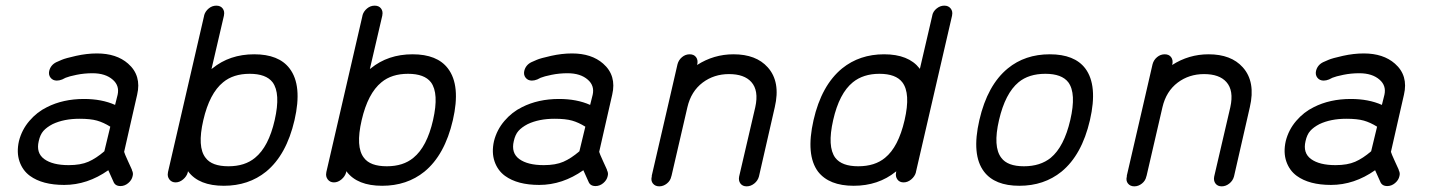

<svg xmlns="http://www.w3.org/2000/svg" viewBox="-20 -654 5080 679"><path d="M323 -465Q392 -465 433 -429Q481 -387 465 -319L444 -227L419 -117Q420 -113 423 -106Q426 -99 432.5 -84.5Q439 -70 443.5 -60.5Q448 -51 447 -51Q452 -42 449 -31Q446 -17 433.5 -6.5Q421 4 406 4Q387 4 381 -12L363 -52Q289 0 207 0Q130 0 86 -32Q60 -51 49 -83Q38 -115 47 -155Q57 -195 84 -226.5Q111 -258 146 -275Q203 -304 277 -304Q340 -304 387 -283L396 -319Q403 -351 379 -372Q353 -395 307 -395Q278 -395 251 -389.5Q224 -384 212 -379L200 -373Q190 -369 181 -369Q167 -369 159 -379Q151 -389 154 -403Q159 -424 179 -434Q186 -437 198.5 -442.5Q211 -448 249 -456.5Q287 -465 323 -465ZM261 -234Q206 -234 166 -215Q145 -204 133.5 -191Q122 -178 117 -155Q107 -113 136.5 -91.5Q166 -70 223 -70Q265 -70 292.5 -82Q320 -94 349 -119L370 -206Q346 -221 323 -227.5Q300 -234 261 -234Z M745 -634Q760 -634 767.5 -624Q775 -614 772 -600Q772 -600 772 -599L728 -410Q729 -410 729.5 -411Q730 -412 731 -412Q792 -462 879 -462Q966 -462 1004 -412Q1050 -352 1021.5 -229Q993 -106 921 -47Q859 3 771.5 3Q684 3 646 -47Q646 -47 645.5 -47.5Q645 -48 645 -49L644 -45Q644 -45 644 -44Q640 -30 627.5 -19.5Q615 -9 601 -9Q587 -9 579 -19.5Q571 -30 574 -44Q574 -44 574 -45L702 -599Q702 -599 702 -600Q706 -614 718 -624Q730 -634 745 -634ZM863 -393Q805 -393 769 -363Q721 -324 699 -229Q677 -134 707 -96Q729 -66 788 -66Q846 -66 882 -96Q930 -135 951.5 -229.5Q973 -324 944 -363Q921 -393 863 -393Z M1305 -634Q1320 -634 1327.5 -624Q1335 -614 1332 -600Q1332 -600 1332 -599L1288 -410Q1289 -410 1289.5 -411Q1290 -412 1291 -412Q1352 -462 1439 -462Q1526 -462 1564 -412Q1610 -352 1581.5 -229Q1553 -106 1481 -47Q1419 3 1331.5 3Q1244 3 1206 -47Q1206 -47 1205.5 -47.5Q1205 -48 1205 -49L1204 -45Q1204 -45 1204 -44Q1200 -30 1187.5 -19.5Q1175 -9 1161 -9Q1147 -9 1139 -19.5Q1131 -30 1134 -44Q1134 -44 1134 -45L1262 -599Q1262 -599 1262 -600Q1266 -614 1278 -624Q1290 -634 1305 -634ZM1423 -393Q1365 -393 1329 -363Q1281 -324 1259 -229Q1237 -134 1267 -96Q1289 -66 1348 -66Q1406 -66 1442 -96Q1490 -135 1511.5 -229.5Q1533 -324 1504 -363Q1481 -393 1423 -393Z M2003 -465Q2072 -465 2113 -429Q2161 -387 2145 -319L2124 -227L2099 -117Q2100 -113 2103 -106Q2106 -99 2112.5 -84.5Q2119 -70 2123.5 -60.5Q2128 -51 2127 -51Q2132 -42 2129 -31Q2126 -17 2113.5 -6.5Q2101 4 2086 4Q2067 4 2061 -12L2043 -52Q1969 0 1887 0Q1810 0 1766 -32Q1740 -51 1729 -83Q1718 -115 1727 -155Q1737 -195 1764 -226.5Q1791 -258 1826 -275Q1883 -304 1957 -304Q2020 -304 2067 -283L2076 -319Q2083 -351 2059 -372Q2033 -395 1987 -395Q1958 -395 1931 -389.5Q1904 -384 1892 -379L1880 -373Q1870 -369 1861 -369Q1847 -369 1839 -379Q1831 -389 1834 -403Q1839 -424 1859 -434Q1866 -437 1878.5 -442.5Q1891 -448 1929 -456.5Q1967 -465 2003 -465ZM1941 -234Q1886 -234 1846 -215Q1825 -204 1813.5 -191Q1802 -178 1797 -155Q1787 -113 1816.5 -91.5Q1846 -70 1903 -70Q1945 -70 1972.5 -82Q2000 -94 2029 -119L2050 -206Q2026 -221 2003 -227.5Q1980 -234 1941 -234Z M2419 -462Q2434 -462 2441.5 -452Q2449 -442 2446 -427L2445 -424Q2504 -462 2574 -462Q2654 -462 2695 -416Q2741 -365 2720 -275L2664 -30Q2660 -15 2647.5 -5Q2635 5 2620.5 5Q2606 5 2598.5 -5Q2591 -15 2594 -30L2651 -275Q2664 -334 2637 -364Q2612 -392 2558 -392Q2505 -392 2465 -362Q2424 -331 2411 -275L2355 -33L2354 -30Q2351 -15 2338.5 -5Q2326 5 2311.5 5Q2297 5 2289 -5Q2281 -15 2285 -30V-33L2341 -275Q2341 -275 2376 -427Q2380 -442 2392 -452Q2404 -462 2419 -462Z M3319 -634Q3319 -634 3320 -634Q3334 -634 3342 -624Q3350 -614 3347 -600Q3347 -600 3347 -599L3219 -45Q3219 -45 3219 -44Q3215 -30 3202.5 -19.5Q3190 -9 3175.5 -9Q3161 -9 3153.5 -19.5Q3146 -30 3149 -44Q3149 -45 3149 -45L3150 -49Q3150 -48 3149 -47.5Q3148 -47 3148 -47Q3086 3 2999 3Q2912 3 2873 -47Q2829 -106 2857 -229Q2885 -352 2958 -412Q3020 -462 3106.5 -462Q3193 -462 3232 -412Q3232 -412 3232.5 -411Q3233 -410 3233 -410Q3233 -410 3277 -599Q3277 -599 3277 -600Q3280 -614 3292.5 -624Q3305 -634 3319 -634ZM3090 -393Q3033 -393 2996 -363Q2948 -324 2926.5 -229.5Q2905 -135 2934 -96Q2957 -66 3015 -66Q3074 -66 3110 -96Q3157 -134 3179 -229Q3201 -324 3171 -363Q3148 -393 3090 -393Z M3818 -412Q3863 -352 3834.5 -229Q3806 -106 3734 -47Q3672 3 3585 3Q3498 3 3460 -47Q3415 -106 3443.5 -229.5Q3472 -353 3544 -412Q3605 -462 3692.5 -462Q3780 -462 3818 -412ZM3677 -393Q3618 -393 3582 -363Q3535 -324 3513 -229.5Q3491 -135 3521 -96Q3543 -66 3601 -66Q3659 -66 3696 -96Q3743 -135 3765 -229.5Q3787 -324 3758 -363Q3735 -393 3677 -393Z M4099 -462Q4114 -462 4121.5 -452Q4129 -442 4126 -427L4125 -424Q4184 -462 4254 -462Q4334 -462 4375 -416Q4421 -365 4400 -275L4344 -30Q4340 -15 4327.5 -5Q4315 5 4300.5 5Q4286 5 4278.5 -5Q4271 -15 4274 -30L4331 -275Q4344 -334 4317 -364Q4292 -392 4238 -392Q4185 -392 4145 -362Q4104 -331 4091 -275L4035 -33L4034 -30Q4031 -15 4018.5 -5Q4006 5 3991.5 5Q3977 5 3969 -5Q3961 -15 3965 -30V-33L4021 -275Q4021 -275 4056 -427Q4060 -442 4072 -452Q4084 -462 4099 -462Z M4803 -465Q4872 -465 4913 -429Q4961 -387 4945 -319L4924 -227L4899 -117Q4900 -113 4903 -106Q4906 -99 4912.5 -84.5Q4919 -70 4923.5 -60.5Q4928 -51 4927 -51Q4932 -42 4929 -31Q4926 -17 4913.5 -6.5Q4901 4 4886 4Q4867 4 4861 -12L4843 -52Q4769 0 4687 0Q4610 0 4566 -32Q4540 -51 4529 -83Q4518 -115 4527 -155Q4537 -195 4564 -226.5Q4591 -258 4626 -275Q4683 -304 4757 -304Q4820 -304 4867 -283L4876 -319Q4883 -351 4859 -372Q4833 -395 4787 -395Q4758 -395 4731 -389.5Q4704 -384 4692 -379L4680 -373Q4670 -369 4661 -369Q4647 -369 4639 -379Q4631 -389 4634 -403Q4639 -424 4659 -434Q4666 -437 4678.5 -442.5Q4691 -448 4729 -456.5Q4767 -465 4803 -465ZM4741 -234Q4686 -234 4646 -215Q4625 -204 4613.5 -191Q4602 -178 4597 -155Q4587 -113 4616.5 -91.5Q4646 -70 4703 -70Q4745 -70 4772.5 -82Q4800 -94 4829 -119L4850 -206Q4826 -221 4803 -227.5Q4780 -234 4741 -234Z"/></svg>

Font: Brass Mono
Style: Italic
Weight: 400
Italic angle: -13°
Monospace: yes
Version: Version 1.100; ttfautohint (v1.8.3) -l 8 -r 50 -G 200 -x 14 